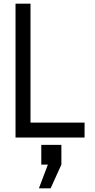

<svg xmlns="http://www.w3.org/2000/svg" viewBox="-20 -753 520 1051"><path d="M147 -82H443V0H65V-733H147ZM316 40V148L257 278H193L242 148H206V40Z"/></svg>

Font: Kreadon
Style: Regular
Weight: 400
Designer: kohakuno
Foundry: StudioGnu
Version: Version 1.000;Glyphs 3.1.2 (3151)